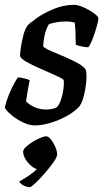

<svg xmlns="http://www.w3.org/2000/svg" viewBox="-23 -520 428 796"><path d="M122 0Q98 0 70.5 -13.5Q43 -27 22 -45Q1 -63 -3 -75Q3 -101 13.5 -126.5Q24 -152 34.5 -171.5Q45 -191 51 -199Q62 -199 78 -195Q94 -191 100 -188Q97 -173 92.5 -148Q88 -123 85 -100Q98 -86 119.5 -76Q141 -66 169 -66Q179 -66 191 -68Q203 -70 212 -75Q222 -84 229.5 -105.5Q237 -127 240 -150.5Q243 -174 241 -188Q238 -193 220 -201.5Q202 -210 177 -221Q152 -232 126.5 -243.5Q101 -255 82.5 -266Q64 -277 60 -288Q60 -299 63.5 -323Q67 -347 73.5 -372.5Q80 -398 91 -414Q101 -425 130 -445.5Q159 -466 200 -483Q241 -500 286 -500Q296 -500 312.5 -494Q329 -488 345.5 -478.5Q362 -469 373.5 -459.5Q385 -450 385 -444Q385 -436 378.5 -412Q372 -388 362.5 -362.5Q353 -337 343 -324Q330 -324 313 -328Q296 -332 291 -335Q291 -357 290 -382.5Q289 -408 287 -426Q272 -431 249 -431Q227 -431 207.5 -427Q188 -423 180 -420Q159 -387 156 -327Q166 -318 192 -307Q218 -296 248.5 -283Q279 -270 303.5 -256Q328 -242 334 -227Q337 -204 334 -175Q331 -146 324 -120.5Q317 -95 307 -80Q289 -59 256.5 -40.5Q224 -22 187.5 -11Q151 0 122 0ZM101 256Q88 256 74 248.5Q60 241 57 232Q76 222 96 208.5Q116 195 130 181Q118 178 104.5 166Q91 154 82 138.5Q73 123 73 109Q73 100 84.5 89Q96 78 112.5 68Q129 58 144.5 51.5Q160 45 168 45Q178 45 188.5 58.5Q199 72 206.5 89.5Q214 107 214 120Q214 131 198.5 153Q183 175 162 199Q141 223 123.5 239.5Q106 256 101 256Z"/></svg>

Font: Texturina 72pt 72pt SemiBold
Style: Italic
Weight: 600
Italic angle: -11°
Designer: Guillermo Torres Carreño
Foundry: Omnibus-Type
Version: Version 1.002; ttfautohint (v1.8.3)